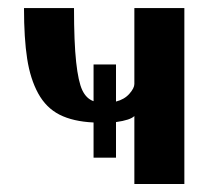

<svg xmlns="http://www.w3.org/2000/svg" viewBox="-20 -460 540 480"><path d="M213.9 -298.8H270V-206.1Q291 -211.4 303.5 -225.6Q315.9 -239.7 315.9 -250V-439.9H440.9V0H315.9V-169.9Q305.7 -159.7 270 -154.8V-65.9H213.9V-153.8Q162.6 -156.2 128.9 -173.3Q95.2 -190.4 75.4 -226.6Q55.7 -262.7 47.9 -313.2Q40 -363.8 40 -439.9H165Q165 -354 170.4 -304.7Q175.8 -255.4 185.8 -234.4Q195.8 -213.4 213.9 -207Z"/></svg>

Font: Pfennig
Style: Bold
Weight: 700
Version: Version 20120410 ; ttfautohint (v0.8)